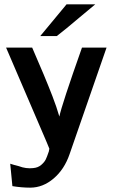

<svg xmlns="http://www.w3.org/2000/svg" viewBox="-20 -691 527 883"><path d="M165 -525 286 -671H418Q384 -643 346 -611Q308 -579 285 -560Q262 -541 241 -525ZM8 -472H128Q187 -337 221 -249Q240 -200 253 -155Q263 -206 357 -472H470L300 18Q276 88 226.5 130Q177 172 119 172Q79 172 37 165L27 62Q45 68 66 73Q100 86 133 82Q155 80 169.5 67.5Q184 55 190 43Q196 31 204 7V8L207 -7Q204 -15 198 -29Q192 -43 190 -48Z"/></svg>

Font: Coval
Style: Bold
Weight: 700
Foundry: Context Ltd
Version: Version 001.000